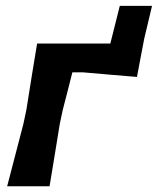

<svg xmlns="http://www.w3.org/2000/svg" viewBox="-20 -650 550 670"><path d="M5 0Q19 -53.5 32.2 -104.5Q45.5 -155.5 61.5 -217L72 -266.5Q83.5 -339.5 92 -391.8Q100.5 -444 109.5 -498H365L398 -629.5H510.5Q504 -600.5 497 -572.5Q490 -544.5 483.5 -516Q477.5 -484.5 471 -450.8Q464.5 -417 458 -381.5Q411 -385.5 363 -389.5Q315 -393.5 270.5 -397.5H232.5Q225.5 -368.5 217.2 -337Q209 -305.5 199 -266.5L188.5 -217Q178.5 -155 170.2 -104.5Q162 -54 153 0Z"/></svg>

Font: Commissioner Loud SemiBold
Style: Italic
Weight: 600
Italic angle: -12°
Designer: Kostas Bartsokas
Foundry: Kostas Bartsokas
Version: Version 1.000; ttfautohint (v1.8.3)